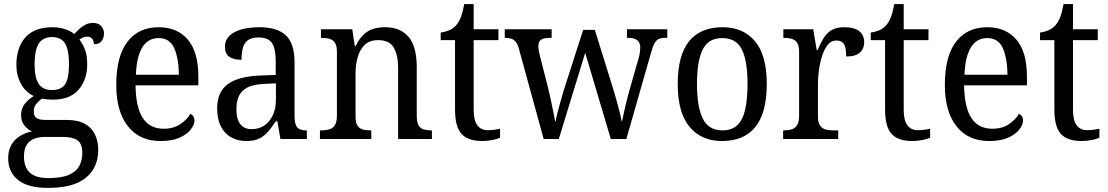

<svg xmlns="http://www.w3.org/2000/svg" viewBox="-20 -679 5413 938"><path d="M214 239Q117 239 68.5 200.5Q20 162 20 94Q20 55 36 28Q52 1 78.5 -15Q105 -31 136 -37Q116 -46 99.5 -65.5Q83 -85 83 -117Q83 -147 99 -169Q115 -191 145 -210Q105 -228 82.5 -269.5Q60 -311 60 -361Q60 -447 104 -496.5Q148 -546 237 -546Q270 -546 299 -536Q328 -526 343 -513Q352 -523 365 -535.5Q378 -548 395.5 -557.5Q413 -567 434 -567Q461 -567 474.5 -551.5Q488 -536 488 -515Q488 -494 476.5 -478.5Q465 -463 439 -463Q439 -476 431.5 -488Q424 -500 407 -500Q395 -500 386 -496Q377 -492 368 -486Q384 -465 395 -437Q406 -409 406 -365Q406 -290 364 -241Q322 -192 237 -192Q225 -192 210 -193.5Q195 -195 185 -197Q170 -187 157.5 -172Q145 -157 145 -134Q145 -113 157.5 -103Q170 -93 204 -93H306Q362 -93 395.5 -73.5Q429 -54 444.5 -21Q460 12 460 53Q460 139 400 189Q340 239 214 239ZM216 191Q281 191 317 175Q353 159 367.5 131.5Q382 104 382 69Q382 23 358.5 6.5Q335 -10 289 -10H197Q172 -10 149 -2Q126 6 111.5 27Q97 48 97 87Q97 117 108 140.5Q119 164 145 177.5Q171 191 216 191ZM234 -239Q265 -239 283.5 -252Q302 -265 309.5 -293.5Q317 -322 317 -365Q317 -410 309 -440Q301 -470 282.5 -484Q264 -498 233 -498Q204 -498 185 -483.5Q166 -469 157.5 -439Q149 -409 149 -364Q149 -300 169 -269.5Q189 -239 234 -239Z M764 10Q662 10 605 -62Q548 -134 548 -264Q548 -404 602.5 -475Q657 -546 755 -546Q846 -546 897.5 -485.5Q949 -425 949 -306V-262H642Q644 -152 678.5 -101Q713 -50 780 -50Q828 -50 861 -72.5Q894 -95 910 -123Q918 -120 924 -111.5Q930 -103 930 -90Q930 -70 912 -46.5Q894 -23 857.5 -6.5Q821 10 764 10ZM854 -314Q853 -395 831 -444Q809 -493 755 -493Q703 -493 675 -447Q647 -401 644 -314Z M1183 10Q1143 10 1110.5 -7.5Q1078 -25 1059.5 -60.5Q1041 -96 1041 -150Q1041 -230 1093 -268Q1145 -306 1251 -310L1327 -313V-373Q1327 -410 1321.5 -437.5Q1316 -465 1298 -480.5Q1280 -496 1243 -496Q1209 -496 1191 -482.5Q1173 -469 1166.5 -444.5Q1160 -420 1160 -387Q1120 -387 1099.5 -402Q1079 -417 1079 -450Q1079 -483 1101.5 -504.5Q1124 -526 1162 -536Q1200 -546 1248 -546Q1333 -546 1376 -507Q1419 -468 1419 -373V-114Q1419 -86 1424.5 -70.5Q1430 -55 1443 -48.5Q1456 -42 1476 -42H1479V0H1350L1335 -87H1328Q1309 -59 1290.5 -37Q1272 -15 1247 -2.5Q1222 10 1183 10ZM1208 -48Q1245 -48 1271.5 -66Q1298 -84 1313 -116.5Q1328 -149 1328 -191V-272L1270 -269Q1219 -267 1189.5 -252Q1160 -237 1147.5 -210.5Q1135 -184 1135 -145Q1135 -114 1143 -92.5Q1151 -71 1167.5 -59.5Q1184 -48 1208 -48Z M1543 0V-42H1551Q1572 -42 1589 -47Q1606 -52 1616 -67.5Q1626 -83 1626 -114V-426Q1626 -456 1616 -470.5Q1606 -485 1589.5 -489.5Q1573 -494 1553 -494H1548V-536H1701L1713 -455H1718Q1736 -491 1757.5 -511Q1779 -531 1805 -538.5Q1831 -546 1862 -546Q1935 -546 1975.5 -499.5Q2016 -453 2016 -350V-114Q2016 -83 2024.5 -67.5Q2033 -52 2049 -47Q2065 -42 2085 -42H2090V0H1925V-346Q1925 -410 1903.5 -446.5Q1882 -483 1828 -483Q1786 -483 1762 -460Q1738 -437 1727.5 -400Q1717 -363 1717 -320V-109Q1717 -79 1726.5 -65Q1736 -51 1752.5 -46.5Q1769 -42 1789 -42H1794V0Z M2336 10Q2267 10 2235 -24.5Q2203 -59 2203 -145V-483H2133V-520Q2152 -522 2172 -530Q2192 -538 2207 -554Q2222 -571 2231.5 -595.5Q2241 -620 2248 -659H2294V-536H2415V-483H2294V-143Q2294 -91 2312 -67Q2330 -43 2362 -43Q2380 -43 2394.5 -45Q2409 -47 2423 -50V-6Q2410 0 2385.5 5Q2361 10 2336 10Z M2515 -441Q2509 -463 2500 -474Q2491 -485 2479 -489.5Q2467 -494 2449 -494H2446V-536H2675V-494H2665Q2638 -494 2624 -485.5Q2610 -477 2610 -452Q2610 -444 2612 -432Q2614 -420 2617 -409L2660 -240Q2666 -216 2672 -186.5Q2678 -157 2683.5 -130.5Q2689 -104 2692 -87H2695Q2697 -104 2703.5 -128.5Q2710 -153 2717.5 -180Q2725 -207 2732 -231L2829 -533H2886L2978 -237Q2983 -220 2989 -199Q2995 -178 3000.5 -157Q3006 -136 3010.5 -117.5Q3015 -99 3017 -87H3019Q3024 -112 3032.5 -149Q3041 -186 3054 -234L3100 -395Q3104 -408 3106 -422.5Q3108 -437 3108 -445Q3108 -471 3093.5 -482.5Q3079 -494 3049 -494H3043V-536H3240V-494H3228Q3210 -494 3198 -488.5Q3186 -483 3177 -466.5Q3168 -450 3159 -416L3040 0H2964L2839 -421L2710 0H2636Z M3507 10Q3407 10 3349 -59Q3291 -128 3291 -269Q3291 -409 3346.5 -477.5Q3402 -546 3510 -546Q3611 -546 3668.5 -477.5Q3726 -409 3726 -269Q3726 -128 3670.5 -59Q3615 10 3507 10ZM3509 -42Q3555 -42 3582 -67.5Q3609 -93 3620.5 -144Q3632 -195 3632 -269Q3632 -381 3604.5 -437Q3577 -493 3508 -493Q3441 -493 3413 -437Q3385 -381 3385 -269Q3385 -157 3413.5 -99.5Q3442 -42 3509 -42Z M3806 0V-42H3809Q3831 -42 3847.5 -47Q3864 -52 3874 -67.5Q3884 -83 3884 -114V-426Q3884 -456 3874 -470.5Q3864 -485 3847 -489.5Q3830 -494 3810 -494H3807V-536H3953L3970 -434H3974Q3987 -464 4002 -490Q4017 -516 4041 -531Q4065 -546 4104 -546Q4154 -546 4178 -526.5Q4202 -507 4202 -472Q4202 -442 4181.5 -422.5Q4161 -403 4114 -403Q4114 -431 4109.5 -448Q4105 -465 4094.5 -473Q4084 -481 4065 -481Q4041 -481 4024 -460Q4007 -439 3996.5 -406.5Q3986 -374 3981 -337.5Q3976 -301 3976 -270V-109Q3976 -80 3986.5 -65.5Q3997 -51 4013.5 -46.5Q4030 -42 4050 -42H4075V0Z M4437 10Q4368 10 4336 -24.5Q4304 -59 4304 -145V-483H4234V-520Q4253 -522 4273 -530Q4293 -538 4308 -554Q4323 -571 4332.5 -595.5Q4342 -620 4349 -659H4395V-536H4516V-483H4395V-143Q4395 -91 4413 -67Q4431 -43 4463 -43Q4481 -43 4495.5 -45Q4510 -47 4524 -50V-6Q4511 0 4486.5 5Q4462 10 4437 10Z M4812 10Q4710 10 4653 -62Q4596 -134 4596 -264Q4596 -404 4650.5 -475Q4705 -546 4803 -546Q4894 -546 4945.5 -485.5Q4997 -425 4997 -306V-262H4690Q4692 -152 4726.5 -101Q4761 -50 4828 -50Q4876 -50 4909 -72.5Q4942 -95 4958 -123Q4966 -120 4972 -111.5Q4978 -103 4978 -90Q4978 -70 4960 -46.5Q4942 -23 4905.5 -6.5Q4869 10 4812 10ZM4902 -314Q4901 -395 4879 -444Q4857 -493 4803 -493Q4751 -493 4723 -447Q4695 -401 4692 -314Z M5264 10Q5195 10 5163 -24.5Q5131 -59 5131 -145V-483H5061V-520Q5080 -522 5100 -530Q5120 -538 5135 -554Q5150 -571 5159.5 -595.5Q5169 -620 5176 -659H5222V-536H5343V-483H5222V-143Q5222 -91 5240 -67Q5258 -43 5290 -43Q5308 -43 5322.5 -45Q5337 -47 5351 -50V-6Q5338 0 5313.5 5Q5289 10 5264 10Z"/></svg>

Font: Noto Serif Thai SemiCondensed
Style: Regular
Weight: 400
Width: 4
Designer: Monotype Design Team
Foundry: Monotype Imaging Inc.
Version: Version 2.002